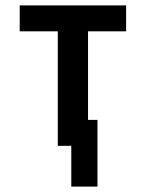

<svg xmlns="http://www.w3.org/2000/svg" viewBox="-20 -540 540 711"><path d="M244 151V0H194V-424H53V-520H447V-424H306V-96H341V151Z"/></svg>

Font: Iosevka SS18
Style: Bold
Weight: 700
Monospace: yes
Designer: Belleve Invis
Foundry: Belleve Invis
Version: Version 25.1.1; ttfautohint (v1.8.4)